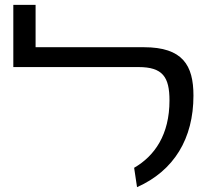

<svg xmlns="http://www.w3.org/2000/svg" viewBox="-20 -759 874 793"><path d="M35 -482H552C652 -482 680 -441 680 -344C680 -203 619 -115 534 -66L546 14C699 -54 779 -187 779 -364C779 -489 735 -564 574 -564H127V-739H35Z"/></svg>

Font: FiraGO Unicode
Style: Regular
Weight: 400
Designer: bBox Type
Foundry: bBox Type GmbH
Version: Version 1.001;PS 001.001;hotconv 1.0.88;makeotf.lib2.5.64775